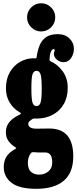

<svg xmlns="http://www.w3.org/2000/svg" viewBox="-20 -895 474 1178"><path d="M16.5 -352.5Q16.5 -411 40.5 -452.2Q64.5 -493.5 103.2 -515.5Q142 -537.5 186 -537.5Q189 -537.5 192 -537Q201 -537 202.8 -538.5Q204.5 -540 205.5 -549Q210.5 -585.5 223 -616.5Q235.5 -647.5 261.8 -666.5Q288 -685.5 334.5 -685.5Q379 -685.5 406.2 -659Q433.5 -632.5 433.5 -594.5Q433.5 -565 416.5 -539.2Q399.5 -513.5 370 -513.5Q347 -513.5 328.8 -529.2Q310.5 -545 310.5 -565.5Q310.5 -574 313 -577Q315.5 -580 315.5 -585Q315.5 -594 309 -594Q299.5 -594 292.2 -577Q285 -560 284.5 -536Q284 -528 284.2 -525Q284.5 -522 290.5 -519Q333.5 -500 364.5 -457.8Q395.5 -415.5 395.5 -356Q395.5 -297.5 370.5 -255.2Q345.5 -213 302.2 -190.2Q259 -167.5 204 -167.5Q200.5 -167.5 190 -168Q183.5 -168.5 175.5 -162.5Q167 -157 160.2 -151Q153.5 -145 153.5 -136Q153.5 -105.5 204 -105.5Q218.5 -105.5 241.2 -106Q264 -106.5 282.5 -106.5Q429.5 -106.5 429.5 64.5Q429.5 164.5 371.2 214Q313 263.5 202 263.5Q98 263.5 50.5 226.2Q3 189 3 131Q3 92 19.8 65.8Q36.5 39.5 70 21.5Q80 16 79.8 13.8Q79.5 11.5 70.5 6Q46 -9.5 31 -31.5Q16 -53.5 16 -84Q16 -121 38 -146.8Q60 -172.5 97.5 -190Q108.5 -195 108.2 -198.5Q108 -202 99 -207Q61 -229.5 38.8 -266.8Q16.5 -304 16.5 -352.5ZM172.5 -352.5Q172.5 -286.5 179.5 -265.2Q186.5 -244 204 -244Q221.5 -244 228.8 -265.2Q236 -286.5 236 -352.5Q236 -418.5 228.8 -439.5Q221.5 -460.5 204 -460.5Q186.5 -460.5 179.5 -439.5Q172.5 -418.5 172.5 -352.5ZM300.5 102.5Q300.5 40.5 258 40.5H225.5Q217.5 40.5 210.2 40.2Q203 40 192.5 39Q185 38.5 180 38.8Q175 39 170.5 43.5Q151 67.5 151 103.5Q151 143.5 171 160Q191 176.5 220.5 176.5Q252.5 176.5 276.5 157Q300.5 137.5 300.5 102.5ZM232.5 -702Q197 -702 171.5 -727.5Q146 -753 146 -788.5Q146 -824 171.5 -849.5Q197 -875 232.5 -875Q268 -875 293.5 -849.5Q319 -824 319 -788.5Q319 -753 293.5 -727.5Q268 -702 232.5 -702Z"/></svg>

Font: Besley* Condensed Heavy
Style: Regular
Weight: 800
Width: 3
Designer: Owen Earl
Foundry: indestructible type*
Version: Version 3.000; ttfautohint (v1.8.3)